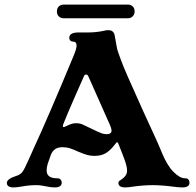

<svg xmlns="http://www.w3.org/2000/svg" viewBox="-20 -810 859 840"><path d="M10 -10Q10 -27 50 -40Q70 -46 79 -59Q88 -72 106 -113L128 -162Q190 -296 303 -568Q315 -597 315 -611Q315 -628 299 -628Q292 -628 287.5 -632.5Q283 -637 283 -644Q283 -668 323 -668H366Q400 -668 433 -675Q444 -678 454 -678Q478 -678 482 -654L490 -609Q492 -594 499 -575.5Q506 -557 509 -548Q521 -512 610 -316Q673 -181 689 -140Q712 -85 739 -58Q767 -30 789 -30H791Q800 -30 804.5 -24.5Q809 -19 809 -10Q809 -1 801.5 4.5Q794 10 779 10Q768 10 758.5 9Q749 8 741 7Q687 0 648 0Q607 0 558 7Q540 10 528 10Q498 10 498 -10Q498 -15 501.5 -18Q505 -21 513.5 -26.5Q522 -32 528 -40Q536 -50 536 -64Q536 -85 518 -130L498 -181Q495 -188 493 -188Q490 -188 481 -176Q462 -151 442 -139.5Q422 -128 393 -128Q375 -128 360 -132.5Q345 -137 321 -147Q302 -156 286.5 -161Q271 -166 254 -166Q234 -166 222 -158Q210 -150 203 -134Q193 -107 188.5 -92.5Q184 -78 184 -64Q184 -30 230 -30Q240 -30 245 -24.5Q250 -19 250 -10Q250 -1 242.5 4.5Q235 10 220 10Q202 10 180 5Q176 4 163.5 2Q151 0 139 0Q107 0 75 6Q51 10 40 10Q10 10 10 -10ZM259 -254Q261 -254 269 -258Q284 -265 293 -268Q302 -271 314 -271Q328 -271 340 -266Q352 -261 378 -248Q414 -230 427 -226Q438 -223 447 -223Q468 -223 468 -239Q468 -247 462 -261L367 -475Q363 -484 357 -484Q350 -484 347 -476Q345 -472 307.5 -386.5Q270 -301 257 -267Q252 -254 259 -254ZM229 -760Q229 -774 237.5 -782Q246 -790 260 -790H539Q552 -790 560.5 -782Q569 -774 569 -760Q569 -747 560.5 -738.5Q552 -730 539 -730H260Q246 -730 237.5 -738Q229 -746 229 -760Z"/></svg>

Font: Raigarh
Style: Bold
Weight: 700
Designer: jaikishan Patel
Foundry: MagicType
Version: Version 1.000